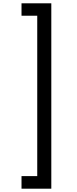

<svg xmlns="http://www.w3.org/2000/svg" viewBox="-20 -954 463 1160"><path d="M290 -934V186H110V110H205V-859H110V-934Z"/></svg>

Font: SVN-Poppins
Style: Regular
Weight: 400
Designer: Ninad Kale (Devanagari), Jonny Pinhorn (Latin)
Foundry: Indian Type Foundry
Version: Version 3.002 2017